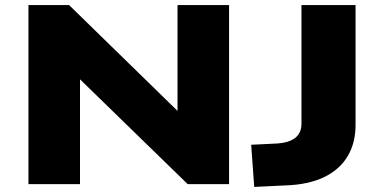

<svg xmlns="http://www.w3.org/2000/svg" viewBox="-20 -725 1512 756"><path d="M92 0V-705H252L704 -264H679V-705H882V0H719L270 -437H295V0ZM981 11 969 -155 1071 -160Q1103 -162 1124.5 -171.5Q1146 -181 1156.5 -197.5Q1167 -214 1167 -237V-705H1380V-233Q1380 -161 1348 -108.5Q1316 -56 1255 -27Q1194 2 1105 5Z"/></svg>

Font: Nunito Sans 10pt Expanded Black
Style: Regular
Weight: 900
Width: 7
Designer: Vernon Adams
Foundry: Vernon Adams
Version: Version 3.101;gftools[0.9.27]